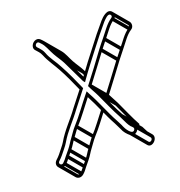

<svg xmlns="http://www.w3.org/2000/svg" viewBox="-124 -635 833 887"><g transform="rotate(-20 293.0 -192.0)"><path d="M189.2 -76.6C221.9 -111.9 250 -152.7 280.3 -190.5C306.7 -142.2 328.4 -83.7 356.1 -33.8L364.4 -16.9C367.4 -10.8 369.6 -6.5 372.5 -0.4C378.5 16.2 391.3 30.5 404.1 41C427.5 60.5 461.9 20.8 440.5 0C422 -13.8 415.9 -41.4 403 -62.4C380.1 -103.5 363 -145.1 342.3 -189C333.1 -208.3 324.6 -220.8 316.5 -238C349 -279.9 383.2 -327.3 417.3 -372C429.8 -388.4 441.1 -402.3 449.7 -413C472.6 -441.1 490.6 -469.8 514.1 -484.9C530.1 -495.3 529.4 -513.3 521.8 -522.3C503.5 -544.1 472.8 -515.1 460.3 -500.5C428.7 -463.7 406.9 -436 378.8 -398.9C350.8 -363.2 320.9 -324.6 293.8 -286.5C278.8 -317.4 262.5 -352.4 247.8 -382.1C237.2 -403.6 224.4 -419.7 212.8 -440.4C199.6 -464.1 192.3 -489.6 173.5 -508.7L166.5 -515.7C150.5 -531.2 124.2 -516.1 121 -495.5C120 -489.2 121.5 -483.3 125.2 -478.9C135.9 -465.9 144.3 -460.3 151.5 -442.3C163.9 -411.2 186.6 -380.2 200.8 -353.8L200.9 -353.6C220.5 -318.4 239.7 -275.7 256.7 -237.1C237.4 -212.7 219.9 -189.9 199.6 -164C168.1 -119.9 129.4 -84.2 100.4 -33.8C95.2 -24 72.8 1.9 64.4 13.3C59.2 20.2 52.4 25.9 45 33.2C20.4 57.9 52 90.3 78.6 67.3C87.7 59.5 94.2 51.5 103.3 38.9L122.8 15.2C139.4 -4.9 143.4 -15.9 156.6 -33.1C167.2 -46.9 176.9 -62.2 189.2 -76.6ZM509.5 -511.7C513.4 -507.2 513.3 -501 507 -496.9C479.1 -478.6 460.5 -447.4 438.5 -421.2C429.6 -410.1 418.1 -396.8 405.8 -380C370.7 -331.8 334.1 -283.2 298.9 -238.1C308.3 -217 318.4 -201.9 328.3 -181C348.9 -137.5 366.1 -95.6 389.4 -53.6L397.6 -36.8C404.3 -23.2 409.9 -9.2 420.1 2.9C424.5 8.2 438.6 15.4 428.7 26.8C414.1 43.4 389.8 1.3 386.9 -7.4C382.8 -19.1 374.9 -30.9 369.8 -42.4C342.1 -92.3 320.8 -150.9 292.2 -202.2L284.5 -217.5L276.7 -208.2C243.7 -168.1 212.6 -122.3 178.6 -85.6C164.5 -70.5 155.1 -53.7 145.1 -40.9C130.4 -21.5 126.8 -11.5 111.7 6.8L91.6 31.1C84.7 40.9 77.6 49.4 69.3 57C59.3 66.2 45.3 53.4 54.8 43C63.3 34.7 68.7 30.3 76 21C83.5 10.9 106.2 -14.7 113.4 -28.2C140.4 -75.1 178.3 -110.6 211.3 -156.3C233.7 -185 252.2 -209 274.3 -236.9C256.4 -277.6 235.8 -324 214.5 -362.4C200.2 -391.8 176 -419.8 165.9 -449.3C161.1 -462.6 153.3 -471 146.5 -479C143.6 -482.5 134.9 -488.8 136 -495.5C137.4 -504.4 147.9 -511.1 155 -504.3L161.8 -497.4C178.9 -480 185 -457.3 199.3 -431.6C211.5 -409.7 223.8 -394.4 233.9 -373.9C249.2 -343 266.3 -306.5 282 -274C283.6 -270.7 284.3 -268.6 285.9 -266.7L291.9 -259.6L298.1 -268.5C325.2 -307.3 359.9 -351.6 390.3 -391.1C418.8 -428 439.7 -455.2 471 -491.7C478.5 -499.3 499.3 -523.9 509.5 -511.7ZM282.9 -272.7 286.8 -268 299.1 -278.6 295.2 -283.3ZM234.7 -372.7 294.2 -302 306.5 -312.6 247 -383.3ZM199.9 -430.7 259.4 -360 271.7 -370.6 212.2 -441.3ZM68 67.3 127.5 138 139.8 127.4 80.3 56.7ZM91.3 40.3 150.8 111 163.1 100.4 103.6 29.7ZM111.1 16.3 170.6 87 182.9 76.4 123.4 5.7ZM144.7 -31.7 204.2 39 216.5 28.4 157 -42.3ZM177.7 -75.7 237.2 -5 249.5 -15.6 190 -86.3ZM329.2 -179.7 388.7 -109 401 -119.6 341.4 -190.3ZM301.5 -232.7 361.1 -162 373.3 -172.6 313.8 -243.3ZM405.4 -370.7 464.9 -300 477.2 -310.6 417.7 -381.3ZM437.9 -411.7 497.4 -341 509.7 -351.6 450.2 -422.3ZM504.6 -485.7 564.1 -415 576.4 -425.6 516.9 -496.3ZM509.5 -511.7 569 -441C572.9 -436.4 572.8 -430.3 566.5 -426.1C538.6 -407.9 520.1 -376.7 498 -350.5C488.8 -339.6 478 -325.9 465.3 -309.2C429 -261.6 393.7 -212.7 358.4 -167.3C367.8 -146.2 378 -131.2 387.8 -110.3C398.3 -88.1 408.2 -65.7 417.9 -44.8L402.3 -63.3L390 -52.7L449.6 18L462.5 8.4C439.6 -32.8 422.5 -74.4 401.8 -118.3C392.6 -137.6 384.1 -150 376 -167.3C408.5 -209.2 442.7 -256.6 476.8 -301.3C489.3 -317.7 500.6 -331.6 509.2 -342.2C532.1 -370.4 550.1 -399.1 573.7 -414.2C590.1 -423.7 588.4 -443.2 581.3 -451.6L521.8 -522.3ZM398.4 -35.7 457.5 34.5C464.1 42.4 465.8 52.1 470.8 60.8L484.4 52C479.7 43.9 475.7 34.3 470.5 24.9L410.6 -46.3ZM430.1 12.6 489.6 83.3C497.1 92.1 483.5 106.6 474.7 100L415.6 29.7L403.3 40.3L463.2 111.4C481.4 133.1 521 95.5 501.9 72.7L442.4 2ZM320.4 -117.7C293.1 -82.8 266.7 -45.6 238.1 -14.9C224.7 0.8 214.6 17 204.6 29.8C189.9 49.2 186.3 59.2 171.2 77.6L151.2 101.8C143.5 111.1 136.9 120 128.8 127.8C123.3 133 116.8 131.3 113.1 126.9L53.6 56.2L41.4 66.8L100.9 137.5C108.4 146.4 124.2 150 138.1 138C147.2 130.2 153.7 122.2 162.8 109.6L182.3 85.9C198.8 65.9 202.9 54.8 216.1 37.6C226.7 23.8 236.4 8.5 248.7 -5.9C278.4 -37.9 305 -75.4 331.9 -109.8ZM166.1 -492.7 225.6 -422C239.4 -405.6 245.7 -384.2 258.8 -360.9C271 -339 283.2 -323.6 293.5 -303.2C295.7 -298.8 297.9 -293.9 300.2 -289.2L314.1 -297.3C311.8 -302.1 309.7 -306.7 307.3 -311.4C296.5 -332.8 283.9 -349 272.4 -369.7C260.3 -391.3 253.6 -414 237.9 -432.6L178.4 -503.3Z"/></g></svg>

Font: CiSf OpenHand
Style: GlsObl
Weight: 400
Foundry: Cannot Into Space Fonts
Version: Version 0.7892